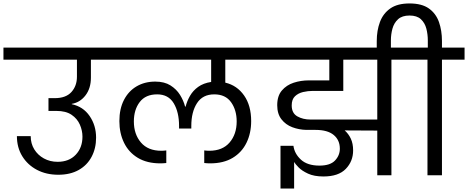

<svg xmlns="http://www.w3.org/2000/svg" viewBox="-47 -1016 2713 1113"><path d="M291 -3Q221 -3 167 -31.5Q113 -60 82 -110.5Q51 -161 51 -227H131Q131 -184 151.5 -150.5Q172 -117 207.5 -97.5Q243 -78 287 -78Q353 -78 392 -119Q431 -160 431 -224Q431 -259 416 -293.5Q401 -328 368 -350.5Q335 -373 280 -373H234V-447H270Q335 -447 367 -482.5Q399 -518 399 -571V-670H-27V-740H602V-670H480V-566Q480 -504 448.5 -463Q417 -422 369 -414V-412Q435 -398 472.5 -343.5Q510 -289 510 -218Q510 -156 484 -107Q458 -58 409 -30.5Q360 -3 291 -3Z M1029 -398Q1037 -430 1054.5 -460.5Q1072 -491 1102 -512.5Q1132 -534 1177 -541V-670H548V-740H1505V-670H1259V-537Q1327 -521 1368 -462.5Q1409 -404 1409 -314Q1409 -244 1382 -188.5Q1355 -133 1302 -101Q1249 -69 1171 -69Q1163 -69 1155 -69.5Q1147 -70 1137 -71V-144Q1145 -143 1152.5 -142.5Q1160 -142 1166 -142Q1243 -142 1284 -190Q1325 -238 1325 -312Q1325 -378 1292.5 -423.5Q1260 -469 1195 -469Q1128 -469 1095 -418Q1062 -367 1062 -286V-271H991V-286Q991 -366 960 -417.5Q929 -469 864 -469Q797 -469 763 -424.5Q729 -380 729 -312Q729 -238 770 -190Q811 -142 888 -142Q894 -142 901.5 -142.5Q909 -143 917 -144V-71Q907 -70 898.5 -69.5Q890 -69 883 -69Q805 -69 752 -101Q699 -133 672 -188.5Q645 -244 645 -314Q645 -385 671.5 -436.5Q698 -488 745 -515.5Q792 -543 853 -543Q906 -543 941 -521Q976 -499 996.5 -466Q1017 -433 1026 -398Z M1579 77V-171H1654Q1660 -125 1697.5 -90.5Q1735 -56 1805 -56Q1867 -56 1895 -85.5Q1923 -115 1923 -154Q1923 -204 1887.5 -233.5Q1852 -263 1782 -263H1729Q1686 -264 1647.5 -278.5Q1609 -293 1584.5 -324.5Q1560 -356 1560 -406Q1560 -460 1587 -491.5Q1614 -523 1655.5 -536.5Q1697 -550 1743 -550H1862V-670H1451V-740H2354V-670H2222V0H2140V-259L1951 -260Q1973 -241 1986.5 -212.5Q2000 -184 2000 -144Q2000 -81 1957.5 -37Q1915 7 1828 7Q1774 7 1738.5 -9.5Q1703 -26 1684 -45.5Q1665 -65 1658 -77V77ZM2140 -670H1943V-489H1766Q1738 -489 1710 -482.5Q1682 -476 1663 -458Q1644 -440 1644 -405Q1644 -360 1676.5 -341.5Q1709 -323 1753 -323H2140Z M2431 0V-670H2299V-740H2433V-782Q2433 -817 2424.5 -850Q2416 -883 2393 -904.5Q2370 -926 2327 -926Q2284 -926 2260.5 -904.5Q2237 -883 2228 -850Q2219 -817 2219 -782V-720H2137V-778Q2137 -839 2155.5 -888.5Q2174 -938 2215.5 -967Q2257 -996 2327 -996Q2398 -996 2439 -967Q2480 -938 2497.5 -888.5Q2515 -839 2515 -778V-740H2646V-670H2515V0Z"/></svg>

Font: Poppins
Style: Regular
Weight: 400
Designer: Ninad Kale (Devanagari), Jonny Pinhorn (Latin)
Version: Version 5.002